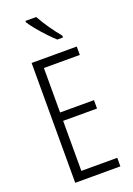

<svg xmlns="http://www.w3.org/2000/svg" viewBox="-176 -1011 744 1075"><g transform="rotate(-20 196.0 -473.5)"><path d="M345 0H76V-714H345V-664H131V-399H333V-349H131V-51H345ZM188 -947Q209 -909 236.5 -869.5Q264 -830 290 -799V-788H256Q236 -806 211 -832.5Q186 -859 162.5 -887Q139 -915 124 -939V-947Z"/></g></svg>

Font: Noto Sans Sinhala UI ExtraCondensed Light
Style: Regular
Weight: 300
Width: 2
Designer: Jelle Bosma - Monotype Design Team
Foundry: Monotype Imaging Inc.
Version: Version 2.006; ttfautohint (v1.8.4.7-5d5b)